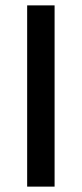

<svg xmlns="http://www.w3.org/2000/svg" viewBox="-20 -694 304 714"><path d="M183 0H81V-674H183Z"/></svg>

Font: Hind Vadodara Medium
Style: Regular
Weight: 500
Designer: Hitesh Malaviya
Foundry: Indian Type Foundry
Version: Version 1.001;PS 1.0;hotconv 1.0.86;makeotf.lib2.5.63406; tt